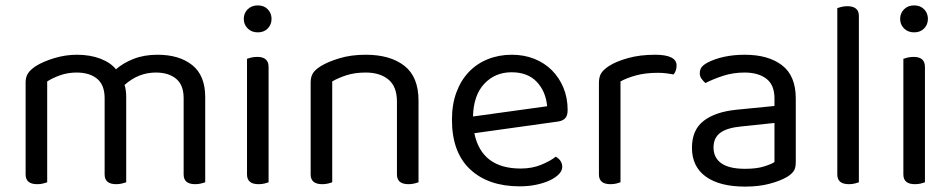

<svg xmlns="http://www.w3.org/2000/svg" viewBox="-20 -678 3531 712"><path d="M661 -314Q661 -363 633 -386Q605 -409 558 -409Q493 -409 442 -363Q448 -343 448 -320V-2Q443 0 432.5 2.5Q422 5 411 5Q368 5 368 -31V-314Q368 -363 340 -386Q312 -409 264 -409Q232 -409 203.5 -399Q175 -389 155 -376V-2Q150 0 140 2.5Q130 5 118 5Q75 5 75 -31V-372Q75 -392 83.5 -405.5Q92 -419 113 -433Q140 -450 181.5 -462.5Q223 -475 265 -475Q314 -475 352 -460.5Q390 -446 410 -421Q436 -444 475 -459.5Q514 -475 564 -475Q645 -475 693 -436.5Q741 -398 741 -318V-2Q736 0 725.5 2.5Q715 5 704 5Q661 5 661 -31V-314Z M976 -2Q971 0 961 2.5Q951 5 939 5Q896 5 896 -31V-460Q901 -462 911.5 -464.5Q922 -467 934 -467Q976 -467 976 -430ZM936 -658Q959 -658 973 -643.5Q987 -629 987 -608Q987 -587 973 -572.5Q959 -558 936 -558Q913 -558 898.5 -572.5Q884 -587 884 -608Q884 -629 898.5 -643.5Q913 -658 936 -658Z M1452 -301Q1452 -357 1420.5 -383Q1389 -409 1336 -409Q1296 -409 1265 -399Q1234 -389 1212 -376V-2Q1207 0 1197 2.5Q1187 5 1175 5Q1132 5 1132 -31V-372Q1132 -393 1140.5 -406.5Q1149 -420 1170 -433Q1196 -449 1239 -462Q1282 -475 1336 -475Q1427 -475 1479.5 -434Q1532 -393 1532 -305V-2Q1527 0 1516.5 2.5Q1506 5 1495 5Q1452 5 1452 -31V-301Z M1739 -184Q1766 -53 1911 -53Q1953 -53 1987 -67Q2021 -81 2041 -97Q2065 -83 2065 -59Q2065 -45 2052.5 -32Q2040 -19 2018.5 -9Q1997 1 1968.5 7Q1940 13 1907 13Q1791 13 1723.5 -50Q1656 -113 1656 -234Q1656 -291 1672.5 -335.5Q1689 -380 1718.5 -411Q1748 -442 1789 -458.5Q1830 -475 1878 -475Q1923 -475 1961 -460Q1999 -445 2026.5 -417.5Q2054 -390 2069.5 -352.5Q2085 -315 2085 -270Q2085 -248 2075 -238.5Q2065 -229 2047 -227ZM1734 -246 2009 -284Q2004 -339 1970.5 -374.5Q1937 -410 1877 -410Q1816 -410 1776 -367.5Q1736 -325 1734 -246Z M2281 -2Q2276 0 2266 2.5Q2256 5 2244 5Q2201 5 2201 -31V-370Q2201 -393 2209.5 -406.5Q2218 -420 2238 -433Q2264 -450 2308.5 -462.5Q2353 -475 2409 -475Q2489 -475 2489 -435Q2489 -425 2486 -416.5Q2483 -408 2478 -402Q2468 -404 2452 -406Q2436 -408 2420 -408Q2374 -408 2339 -398.5Q2304 -389 2281 -376Z M2852 -77V-222L2728 -209Q2676 -204 2651 -185.5Q2626 -167 2626 -131Q2626 -93 2655 -72.5Q2684 -52 2743 -52Q2785 -52 2812.5 -60.5Q2840 -69 2852 -77ZM2931 -313V-76Q2931 -54 2922.5 -42.5Q2914 -31 2897 -21Q2873 -7 2833.5 3.5Q2794 14 2743 14Q2649 14 2597.5 -23Q2546 -60 2546 -130Q2546 -196 2589 -229.5Q2632 -263 2710 -271L2852 -285V-313Q2852 -363 2822 -386Q2792 -409 2741 -409Q2699 -409 2662 -397Q2625 -385 2596 -370Q2588 -377 2581.5 -386Q2575 -395 2575 -406Q2575 -420 2582 -429Q2589 -438 2604 -446Q2631 -460 2666 -467.5Q2701 -475 2742 -475Q2829 -475 2880 -436Q2931 -397 2931 -313Z M3165 -2Q3160 0 3150 2.5Q3140 5 3128 5Q3085 5 3085 -31V-648Q3090 -650 3100.5 -652.5Q3111 -655 3122 -655Q3165 -655 3165 -619V-2Z M3410 -2Q3405 0 3395 2.5Q3385 5 3373 5Q3330 5 3330 -31V-460Q3335 -462 3345.5 -464.5Q3356 -467 3368 -467Q3410 -467 3410 -430ZM3370 -658Q3393 -658 3407 -643.5Q3421 -629 3421 -608Q3421 -587 3407 -572.5Q3393 -558 3370 -558Q3347 -558 3332.5 -572.5Q3318 -587 3318 -608Q3318 -629 3332.5 -643.5Q3347 -658 3370 -658Z"/></svg>

Font: Baloo 2 Latin
Style: Regular
Weight: 400
Designer: Sarang Kulkarni and Ek Type
Foundry: Ek Type
Version: Version 1.001